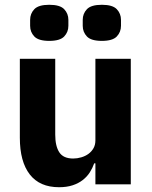

<svg xmlns="http://www.w3.org/2000/svg" viewBox="-20 -771 636 803"><path d="M379 -88H374Q367 -68 355.5 -50Q344 -32 326 -18Q308 -4 283.5 4Q259 12 227 12Q146 12 104.5 -41.5Q63 -95 63 -195V-525H211V-208Q211 -160 228 -134Q245 -108 286 -108Q303 -108 320 -113Q337 -118 350 -127.5Q363 -137 371 -151Q379 -165 379 -184V-525H527V0H379ZM186 -600Q141 -600 123.5 -618.5Q106 -637 106 -663V-688Q106 -714 123.5 -732.5Q141 -751 186 -751Q231 -751 248.5 -732.5Q266 -714 266 -688V-663Q266 -637 248.5 -618.5Q231 -600 186 -600ZM406 -600Q361 -600 343.5 -618.5Q326 -637 326 -663V-688Q326 -714 343.5 -732.5Q361 -751 406 -751Q451 -751 468.5 -732.5Q486 -714 486 -688V-663Q486 -637 468.5 -618.5Q451 -600 406 -600Z"/></svg>

Font: IBM Plex Sans Devanagari
Style: Bold
Weight: 700
Designer: Mike Abbink, Paul van der Laan, Pieter van Rosmalen, Erin McLaughlin
Foundry: Bold Monday
Version: Version 1.1